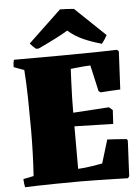

<svg xmlns="http://www.w3.org/2000/svg" viewBox="-60 -946 728 998"><g transform="rotate(-5 304.0 -447.5)"><path d="M30 5Q25 -18 25 -38L79 -49Q83 -105 85 -170Q87 -235 87 -290Q87 -367 85.5 -451Q84 -535 79 -602L25 -622Q25 -632 26 -641Q27 -650 30 -660Q167 -660 279.5 -660.5Q392 -661 467.5 -662.5Q543 -664 568 -665L577 -656L567 -458Q542 -457 516.5 -455.5Q491 -454 465 -452L454 -459L423 -596Q410 -596 388 -594Q366 -592 347 -590Q328 -588 320 -587Q319 -564 317 -522.5Q315 -481 314 -436.5Q313 -392 313 -359L500 -371L519 -355L515 -283L313 -288V-66Q350 -68 387 -74Q424 -80 440 -83L477 -205Q503 -204 528.5 -202Q554 -200 579 -198L583 -189L574 -5L567 5Q536 4 493.5 3Q451 2 405.5 1Q360 0 319 0Q250 0 190 1Q130 2 88.5 3Q47 4 30 5ZM493 -703Q442 -717 398 -736.5Q354 -756 319 -787Q298 -774 255.5 -752Q213 -730 163 -707H149Q131 -722 119 -737L291 -900Q309 -900 327.5 -899Q346 -898 364 -896L521 -746Q511 -726 493 -703Z"/></g></svg>

Font: Labrada Black
Style: Regular
Weight: 900
Designer: Mercedes Jáuregui
Foundry: Omnibus-Type Team
Version: Version 1.000; ttfautohint (v1.8.4.7-5d5b)